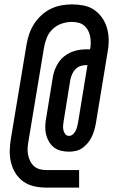

<svg xmlns="http://www.w3.org/2000/svg" viewBox="-20 -778 540 876"><path d="M192 78Q163 78 136 72Q109 66 87.5 51Q66 36 51.5 13.5Q37 -9 30.5 -35.5Q24 -62 24.5 -90Q25 -118 30 -147L101 -574Q105 -598 113 -622Q121 -646 135 -668Q149 -690 168.5 -708Q188 -726 211.5 -737.5Q235 -749 259.5 -753.5Q284 -758 308 -758Q335 -758 361 -753Q387 -748 407.5 -734.5Q428 -721 443 -701Q458 -681 466 -657Q474 -633 475.5 -606.5Q477 -580 473 -553L417 -213Q414 -197 409.5 -182Q405 -167 398 -152.5Q391 -138 380 -125Q369 -112 355.5 -102.5Q342 -93 326 -89.5Q310 -86 295 -86Q276 -86 257.5 -90.5Q239 -95 225.5 -106Q212 -117 203 -132.5Q194 -148 190 -165.5Q186 -183 186.5 -202Q187 -221 191 -241L221 -426Q224 -444 230.5 -461Q237 -478 247.5 -493.5Q258 -509 273 -521Q288 -533 304.5 -540Q321 -547 339 -550Q357 -553 374 -553H391Q394 -568 394 -583.5Q394 -599 391 -613.5Q388 -628 381 -640.5Q374 -653 363 -662Q352 -671 337 -674.5Q322 -678 307 -678Q284 -678 261 -670Q238 -662 220.5 -645.5Q203 -629 194 -607Q185 -585 181 -562L110 -135Q107 -119 106 -103Q105 -87 108 -72Q111 -57 117.5 -43.5Q124 -30 135 -20Q146 -10 161 -6Q176 -2 192 -2H341V78ZM295 -158Q305 -158 313.5 -166Q322 -174 326.5 -184Q331 -194 333 -204Q335 -214 337 -224L379 -481H374Q361 -481 348 -477Q335 -473 325 -463Q315 -453 309.5 -440.5Q304 -428 301 -415L271 -229Q269 -218 268 -207Q267 -196 269 -185.5Q271 -175 277.5 -166.5Q284 -158 295 -158Z"/></svg>

Font: Iosevka Curly Medium
Style: Italic
Weight: 500
Italic angle: -9°
Monospace: yes
Designer: Belleve Invis
Foundry: Belleve Invis
Version: Version 22.1.2; ttfautohint (v1.8.4)